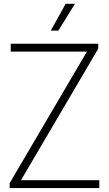

<svg xmlns="http://www.w3.org/2000/svg" viewBox="-20 -964 558 984"><path d="M29.5 0V-25.5L425.5 -699.5H35V-740H483.5V-714.5L87.5 -40.5H489V0ZM240 -807 316.5 -944.5H364L279 -807Z"/></svg>

Font: Encode Sans Semi Condensed ExtraLight
Style: Regular
Weight: 200
Width: 4
Designer: Multiple Designers
Foundry: Impallari Type
Version: Version 3.000; ttfautohint (v1.8.3) -l 8 -r 50 -G 200 -x 14 